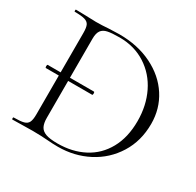

<svg xmlns="http://www.w3.org/2000/svg" viewBox="-139 -784 966 945"><g transform="rotate(30 344.0 -311.5)"><path d="M49 -311Q49 -320 53 -320H315Q319 -320 319 -311Q319 -302 315 -302H53Q49 -302 49 -311ZM232 1Q218 0 197.5 -1Q177 -2 152 -2L86 -1Q68 0 36 0Q34 0 34 -6Q34 -12 36 -12Q75 -12 93.5 -17Q112 -22 119 -36.5Q126 -51 126 -81V-544Q126 -574 119.5 -588Q113 -602 94.5 -607.5Q76 -613 37 -613Q35 -613 35 -619Q35 -625 37 -625L86 -624Q128 -622 152 -622Q187 -622 223 -625Q267 -627 283 -627Q388 -627 469 -587Q550 -547 594.5 -478Q639 -409 639 -323Q639 -226 592.5 -151.5Q546 -77 468 -36.5Q390 4 297 4Q268 4 232 1ZM574 -301Q574 -389 539.5 -460Q505 -531 440.5 -572.5Q376 -614 292 -614Q248 -614 224.5 -609Q201 -604 190 -588.5Q179 -573 179 -542V-92Q179 -62 188 -44Q197 -26 220 -17.5Q243 -9 287 -9Q371 -9 436 -43Q501 -77 537.5 -143Q574 -209 574 -301Z"/></g></svg>

Font: Cormorant SC Light
Style: Regular
Weight: 300
Designer: Christian Thalmann (Catharsis Fonts)
Foundry: Catharsis Fonts
Version: Version 4.000